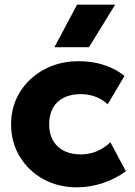

<svg xmlns="http://www.w3.org/2000/svg" viewBox="-20 -787 576 822"><path d="M310 15Q229 15 165.2 -20.2Q101.5 -55.5 64.5 -116.8Q27.5 -178 27.5 -255Q27.5 -313 49.2 -362Q71 -411 110.5 -447.8Q150 -484.5 202.5 -504.8Q255 -525 316.5 -525Q374.5 -525 424 -509.2Q473.5 -493.5 513 -462L441 -340.5Q416.5 -363 387.2 -373.5Q358 -384 326 -384Q284 -384 253.5 -369Q223 -354 206.8 -325Q190.5 -296 190.5 -255.5Q190.5 -194.5 226.8 -160.2Q263 -126 326.5 -126Q362.5 -126 394.2 -139.2Q426 -152.5 452.5 -178L519 -54Q476 -22 420.8 -3.5Q365.5 15 310 15ZM213 -585 310 -767H473L361 -585Z"/></svg>

Font: Geologica Cursive
Style: Bold
Weight: 700
Designer: Sindre Bremnes, Frode Helland
Foundry: Monokrom Skriftforlag AS
Version: Version 1.010;gftools[0.9.28]